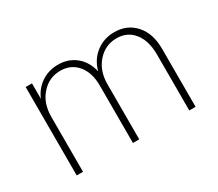

<svg xmlns="http://www.w3.org/2000/svg" viewBox="-93 -677 995 875"><g transform="rotate(-30 404.5 -240.0)"><path d="M95.2 0V-465.3H128.4V-383.8Q146.5 -428.2 185.1 -454.1Q223.6 -480 272.9 -480Q327.6 -480 366 -448.5Q404.3 -417 417 -361.8Q430.7 -415 471.9 -447.5Q513.2 -480 569.3 -480Q636.7 -480 678.7 -433.1Q720.7 -386.2 720.7 -304.7V0H687.5V-293.9Q687.5 -367.2 654.1 -408.9Q620.6 -450.7 564.5 -450.7Q504.9 -450.7 464.6 -405.5Q424.3 -360.4 424.3 -289.1V0H391.1V-302.7Q391.1 -370.6 357.4 -410.6Q323.7 -450.7 268.6 -450.7Q209 -450.7 168.7 -405.5Q128.4 -360.4 128.4 -289.1V0Z"/></g></svg>

Font: Spartan MB ExtLt
Style: Regular
Weight: 200
Designer: Matt Bailey, Mirko Velimirovic
Foundry: Matt Bailey
Version: Version 1.005